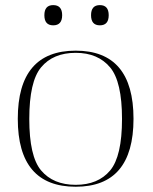

<svg xmlns="http://www.w3.org/2000/svg" viewBox="-20 -709 584 733"><path d="M269 -507.3Q182.6 -507.3 136.7 -451.7Q91.8 -397.5 91.8 -254.9Q91.8 -112.3 136.7 -58.6Q183.1 -3.4 269 -3.4Q354.5 -3.4 400.4 -58.1Q445.8 -112.3 445.8 -254.9Q445.8 -397.5 400.4 -451.7Q354 -507.3 269 -507.3ZM269 -515.6Q489.7 -515.6 489.7 -255.4Q489.7 3.9 269 3.9Q47.9 3.9 47.9 -255.4Q47.9 -515.6 269 -515.6ZM183.1 -612.3Q149.4 -612.3 149.4 -650.9Q149.4 -689.5 183.1 -689.5Q217.3 -689.5 217.3 -650.9Q217.3 -612.3 183.1 -612.3ZM361.3 -612.3Q327.6 -612.3 327.6 -650.9Q327.6 -689.5 361.3 -689.5Q395 -689.5 395 -650.9Q395 -612.3 361.3 -612.3Z"/></svg>

Font: Tartlers End
Style: Regular
Weight: 200
Designer: Peter Wiegel
Foundry: Peter Wiegel
Version: Version 1.000 2013 initial release